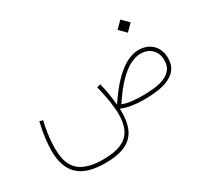

<svg xmlns="http://www.w3.org/2000/svg" viewBox="-155 -835 1475 1350"><g transform="rotate(-30 583.0 -160.0)"><path d="M945.8 -293Q1004.4 -293 1037.6 -258.5Q1070.8 -224.1 1070.8 -170.4Q1070.8 -124.5 1048.8 -96.7Q1026.9 -68.8 990.2 -54.2Q953.6 -39.6 908.4 -34.4Q863.3 -29.3 816.9 -29.3Q769 -29.3 727.5 -34.2Q686 -39.1 653.8 -52.2Q716.8 -147 769.5 -199.2Q822.3 -251.5 866.2 -272.2Q910.2 -293 945.8 -293ZM945.8 -322.8Q903.8 -322.8 854 -298.6Q804.2 -274.4 747.3 -218Q690.4 -161.6 626 -64.5Q621.6 -113.3 613.8 -160.4Q606 -207.5 595.2 -248L566.4 -239.7Q584 -169.4 593.5 -109.4Q603 -49.3 603 0Q603 73.2 578.6 122.3Q554.2 171.4 498.8 196Q443.4 220.7 351.1 220.7Q266.1 220.7 209 198Q151.9 175.3 123 124.3Q94.2 73.2 94.2 -11.7Q94.2 -72.8 102.8 -132.1Q111.3 -191.4 121.6 -230L94.7 -237.3Q87.9 -210.4 80.8 -172.4Q73.7 -134.3 69.3 -92.5Q64.9 -50.8 64.9 -11.2Q64.9 119.6 133.5 185.1Q202.1 250.5 351.6 250.5Q456.1 250.5 518.3 220Q580.6 189.5 606.9 127.2Q633.3 64.9 628.9 -30.3Q663.6 -15.1 710.4 -7.6Q757.3 0 816.4 0Q872.6 0 923.8 -7.6Q975.1 -15.1 1014.9 -33.9Q1054.7 -52.7 1077.9 -85.9Q1101.1 -119.1 1101.1 -170.9Q1101.1 -213.4 1083 -247.8Q1064.9 -282.2 1030.3 -302.5Q995.6 -322.8 945.8 -322.8ZM892.1 -518.1 945.3 -464.8 998.5 -518.1 945.3 -571.3Z"/></g></svg>

Font: Estedad-FD-VF Thin
Style: Regular
Weight: 100
Designer: Amin Abedi
Version: Version 5.0